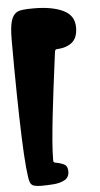

<svg xmlns="http://www.w3.org/2000/svg" viewBox="-60 -841 508 977"><g transform="rotate(-5 193.5 -352.5)"><path d="M109 99Q90 99 74.5 95Q59 91 53 74Q47 57 41.5 -2Q36 -61 32.5 -156.5Q29 -252 27 -378Q25 -504 25 -653Q25 -718 34.5 -750Q44 -782 66 -794Q75 -799 94.5 -801.5Q114 -804 150 -804Q244 -804 300.5 -777Q357 -750 357 -689Q357 -636 328 -612.5Q299 -589 252 -587Q245 -587 242.5 -583.5Q240 -580 239 -572Q236 -548 229.5 -498Q223 -448 215 -384.5Q207 -321 199.5 -254Q192 -187 187 -127.5Q182 -68 182 -28Q182 -18 184 -15.5Q186 -13 198 -11Q224 -6 239 3Q254 12 254 38Q254 68 230.5 81Q207 94 173.5 96.5Q140 99 109 99Z"/></g></svg>

Font: Matemasie
Style: Regular
Weight: 400
Designer: Adam Yeo
Version: Version 1.001; ttfautohint (v1.8.4.7-5d5b)